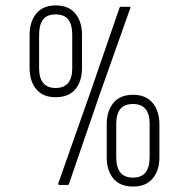

<svg xmlns="http://www.w3.org/2000/svg" viewBox="-20 -681 651 707"><path d="M198 0Q193 0 195 -7L311 -336L420 -652Q421 -656 425 -656H456Q463 -656 459 -649L347 -333L234 -4Q233 0 229 0ZM185 -323Q138 -323 113.5 -352.5Q89 -382 89 -431V-552Q89 -601 113.5 -631Q138 -661 185 -661Q233 -661 257.5 -631Q282 -601 282 -552V-431Q282 -382 257.5 -352.5Q233 -323 185 -323ZM185 -357Q246 -357 246 -430V-553Q246 -590 231.5 -609Q217 -628 185 -628Q153 -628 138.5 -609Q124 -590 124 -553V-430Q124 -357 185 -357ZM470 6Q422 6 397.5 -23.5Q373 -53 373 -102V-223Q373 -272 397.5 -302Q422 -332 470 -332Q517 -332 542 -302Q567 -272 567 -223V-102Q567 -53 542 -23.5Q517 6 470 6ZM470 -27Q501 -27 516 -46Q531 -65 531 -102V-224Q531 -261 516 -279.5Q501 -298 470 -298Q438 -298 423 -279.5Q408 -261 408 -224V-102Q408 -65 423 -46Q438 -27 470 -27Z"/></svg>

Font: Sofia Sans Extra Condensed Light
Style: Italic
Weight: 300
Italic angle: -9°
Version: Version 4.100